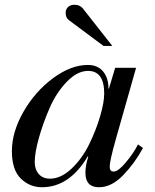

<svg xmlns="http://www.w3.org/2000/svg" viewBox="-20 -775 651 807"><path d="M464 -490H552L466 -187Q441 -98 441 -74Q441 -54 458 -54Q477 -54 509.5 -93Q542 -132 560 -168L581 -153Q547 -90 498 -39Q449 12 396 12Q339 12 339 -49Q339 -80 351 -116L349 -118Q272 12 156 12Q105 12 67.5 -24.5Q30 -61 30 -140Q30 -220 78.5 -305Q127 -390 202.5 -446Q278 -502 349 -502Q391 -502 413.5 -474.5Q436 -447 436 -403H438ZM126 -94Q126 -63 143 -43.5Q160 -24 190 -24Q236 -24 280.5 -66Q325 -108 354 -167Q383 -226 400.5 -285Q418 -344 418 -382Q418 -477 350 -477Q305 -477 261 -431.5Q217 -386 189 -322Q161 -258 143.5 -195.5Q126 -133 126 -94ZM452 -582H415L270 -690Q256 -700 256 -721Q256 -736 266 -745.5Q276 -755 293 -755Q317 -755 331 -736Z"/></svg>

Font: Justus
Style: Italic
Weight: 400
Italic angle: -12°
Version: Version 001.001